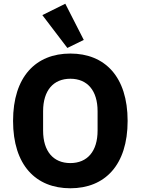

<svg xmlns="http://www.w3.org/2000/svg" viewBox="-20 -997 754 1029"><path d="M341 -740 429 -783 330 -977 207 -916ZM357 12C542 12 664 -112 664 -349C664 -586 542 -710 357 -710C172 -710 50 -586 50 -349C50 -112 172 12 357 12ZM357 -123C266 -123 211 -186 211 -297V-401C211 -512 266 -575 357 -575C448 -575 503 -512 503 -401V-297C503 -186 448 -123 357 -123Z"/></svg>

Font: LVC Sans
Style: Bold
Weight: 700
Designer: Mike Abbink, Paul van der Laan, Pieter van Rosmalen
Foundry: Bold Monday
Version: Version 3.0